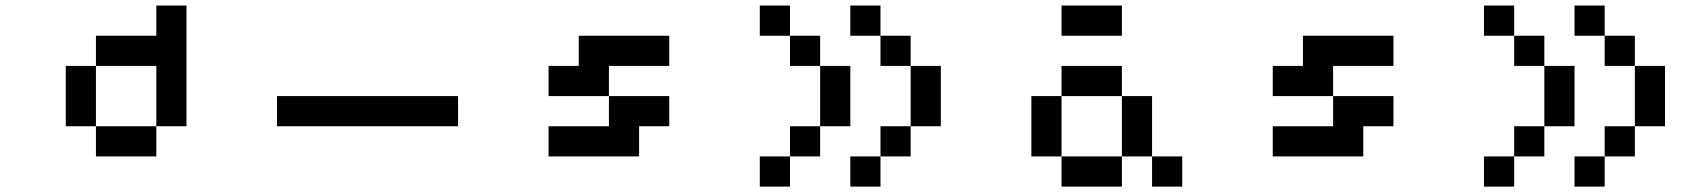

<svg xmlns="http://www.w3.org/2000/svg" viewBox="-20 -576 6262 707"><path d="M222.2 -111.1H333.3V0H555.6V-111.1H333.3V-333.3H222.2ZM333.3 -333.3H555.6V-111.1H666.7V-555.6H555.6V-444.4H333.3Z M1000 -111.1H1666.7V-222.2H1000Z M2111.1 -333.3H2000V-222.2H2222.2V-333.3H2444.4V-444.4H2111.1ZM2222.2 -222.2V-111.1H2000V0H2333.3V-111.1H2444.4V-222.2Z M3000 -333.3V-111.1H3111.1V-333.3ZM3000 -333.3V-444.4H2888.9V-555.6H2777.8V-444.4H2888.9V-333.3ZM3111.1 -444.4H3222.2V-333.3H3333.3V-111.1H3444.4V-333.3H3333.3V-444.4H3222.2V-555.6H3111.1ZM2888.9 111.1V0H2777.8V111.1ZM2888.9 0H3000V-111.1H2888.9ZM3111.1 111.1H3222.2V0H3111.1ZM3222.2 0H3333.3V-111.1H3222.2Z M3888.9 -333.3V-222.2H4111.1V0H4222.2V111.1H4333.3V0H4222.2V-222.2H4111.1V-333.3ZM4111.1 0H3888.9V-222.2H3777.8V0H3888.9V111.1H4111.1ZM3888.9 -444.4H4111.1V-555.6H3888.9Z M4777.8 -333.3H4666.7V-222.2H4888.9V-333.3H5111.1V-444.4H4777.8ZM4888.9 -222.2V-111.1H4666.7V0H5000V-111.1H5111.1V-222.2Z M5666.7 -333.3V-111.1H5777.8V-333.3ZM5666.7 -333.3V-444.4H5555.6V-555.6H5444.4V-444.4H5555.6V-333.3ZM5777.8 -444.4H5888.9V-333.3H6000V-111.1H6111.1V-333.3H6000V-444.4H5888.9V-555.6H5777.8ZM5555.6 111.1V0H5444.4V111.1ZM5555.6 0H5666.7V-111.1H5555.6ZM5777.8 111.1H5888.9V0H5777.8ZM5888.9 0H6000V-111.1H5888.9Z"/></svg>

Font: linjaSipiki
Style: Regular
Weight: 500
Foundry: Made with Bits'n'Picas by Kreative Software
Version: Version 1.3